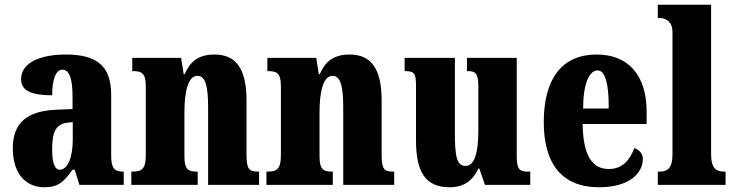

<svg xmlns="http://www.w3.org/2000/svg" viewBox="-20 -780 3098 810"><path d="M166 10C225 10 248 -11 286 -64H295L315 0H502V-56H499C461 -56 449 -72 449 -126V-380C449 -505 385 -550 257 -550C155 -550 69 -518 69 -446C69 -398 111 -378 200 -378C200 -448 217 -486 243 -486C272 -486 286 -449 286 -374V-320L218 -317C95 -312 34 -263 34 -154C34 -42 94 10 166 10ZM232 -64C210 -64 200 -95 200 -150C200 -221 215 -256 262 -262L287 -265V-191C287 -115 265 -64 232 -64Z M534 0H814V-56H811C774 -56 758 -65 758 -121V-306C758 -386 771 -460 813 -460C849 -460 858 -410 858 -325V0H1073V-56H1069C1032 -56 1020 -65 1020 -126V-357C1020 -492 974 -550 885 -550C812 -550 780 -515 759 -467H755L744 -536H538V-480H542C578 -480 595 -471 595 -416V-124C595 -65 576 -56 538 -56H534Z M1104 0H1384V-56H1381C1344 -56 1328 -65 1328 -121V-306C1328 -386 1341 -460 1383 -460C1419 -460 1428 -410 1428 -325V0H1643V-56H1639C1602 -56 1590 -65 1590 -126V-357C1590 -492 1544 -550 1455 -550C1382 -550 1350 -515 1329 -467H1325L1314 -536H1108V-480H1112C1148 -480 1165 -471 1165 -416V-124C1165 -65 1146 -56 1108 -56H1104Z M1877 10C1936 10 1974 -17 1998 -69H2002L2026 0H2217V-56H2207C2178 -56 2160 -60 2160 -118V-536H1950V-480H1953C1982 -480 1998 -475 1998 -418V-230C1998 -138 1983 -80 1944 -80C1906 -80 1899 -123 1899 -222V-536H1687V-480H1690C1733 -480 1735 -466 1735 -409V-188C1735 -54 1775 10 1877 10Z M2507 10C2641 10 2692 -54 2692 -109C2692 -133 2676 -149 2656 -155C2637 -105 2606 -67 2549 -67C2477 -67 2440 -125 2438 -257H2708V-308C2708 -466 2628 -550 2497 -550C2355 -550 2274 -453 2274 -265C2274 -91 2349 10 2507 10ZM2548 -322H2440C2440 -426 2466 -483 2501 -483C2534 -483 2549 -423 2548 -322Z M2755 0H3041V-56H3033C3002 -56 2980 -71 2980 -127V-760H2755V-704H2765C2778 -704 2817 -697 2817 -645V-127C2817 -71 2795 -56 2765 -56H2755Z"/></svg>

Font: Noto Serif Devanagari ExtraCondensed Black
Style: Regular
Weight: 900
Width: 2
Designer: Universal Thirst, Indian Type Foundry and the Monotype Design Team
Foundry: Monotype Imaging Inc.
Version: Version 2.004